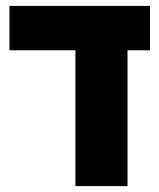

<svg xmlns="http://www.w3.org/2000/svg" viewBox="-20 -629 539 649"><path d="M235 0H411V-459H487V-609H12V-459H235Z"/></svg>

Font: Noto Sans Hebrew Condensed Black
Style: Regular
Weight: 900
Width: 3
Designer: Monotype Design Team
Foundry: Monotype Imaging Inc.
Version: Version 2.004